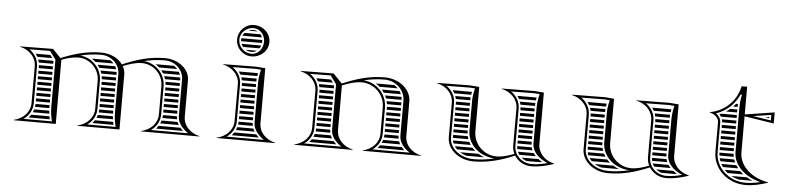

<svg xmlns="http://www.w3.org/2000/svg" viewBox="-41 -828 4271 1036"><g transform="rotate(5 2094.5 -310.0)"><path d="M888.4 -368H788.4C795.8 -363.3 802.6 -357.9 808.9 -352H906.9C901.6 -358.1 895.3 -363.5 888.4 -368ZM917 -338H821.8C825.9 -332.9 829.6 -327.6 832.9 -322H924.1C922.3 -327.6 919.9 -332.9 917 -338ZM927.3 -308H840.2C842.5 -302.8 844.5 -297.5 846.1 -292H928V-297C928 -300.7 927.7 -304.4 927.3 -308ZM928 -202V-218H852V-202ZM928 -188H852V-172H928ZM928 -158H852V-142H928ZM928 -128H852V-112H928ZM928 -278H849.6C850.6 -272.8 851.3 -267.4 851.6 -262H928ZM928 -248H852V-232H928ZM929.8 -82C928.7 -87.1 928.1 -92.5 928 -98H852C851.9 -92.6 851.4 -87.2 850.5 -82ZM933.9 -68H847.3C845.7 -62.5 843.6 -57.1 841.2 -52H941.9C938.7 -57.1 936 -62.5 933.9 -68ZM951.9 -38H833.5C829.7 -32.3 825.6 -26.9 821.1 -22H967.1C961.6 -27.2 956.5 -32.5 951.9 -38ZM476.1 -22H590.5C589.4 -27.4 588.4 -32.7 587.5 -38H488.5C484.7 -32.3 480.6 -26.9 476.1 -22ZM505.5 -82H583.1C583 -84.6 583 -87.3 583 -90V-98H507C506.9 -92.6 506.4 -87.2 505.5 -82ZM502.3 -68C500.7 -62.5 498.6 -57.1 496.2 -52H585.4C584.7 -57.3 584.2 -62.6 583.8 -68ZM507 -202H583V-218H507ZM507 -188V-172H583V-188ZM507 -158V-142H583V-158ZM507 -128V-112H583V-128ZM507 -248V-232H583V-248ZM443.4 -368C450.7 -363.3 457.6 -357.9 463.9 -352H561.9C556.6 -358.1 550.3 -363.5 543.4 -368ZM476.8 -338C480.9 -332.9 484.6 -327.6 487.9 -322H579.1C577.3 -327.6 574.9 -332.9 572 -338ZM495.2 -308C497.5 -302.8 499.5 -297.5 501.1 -292H583V-297C583 -300.7 582.7 -304.4 582.3 -308ZM504.6 -278C505.6 -272.8 506.3 -267.4 506.6 -262H583V-278ZM238.1 -82C238 -84.6 238 -87.3 238 -90V-98H162C161.9 -92.6 161.4 -87.2 160.5 -82ZM238.8 -68H157.3C155.6 -62.5 153.5 -57.1 151.1 -52H240.4C239.7 -57.3 239.2 -62.6 238.8 -68ZM242.5 -38H143.3C139.6 -32.3 135.4 -26.9 130.9 -22H245.5C244.4 -27.4 243.4 -32.7 242.5 -38ZM162 -202H238V-218H162ZM162 -188V-172H238V-188ZM162 -158V-142H238V-158ZM162 -128V-112H238V-128ZM162 -292H238V-308H161.7C161.9 -305.4 162 -302.7 162 -300ZM162 -278V-262H238V-278ZM162 -248V-232H238V-248ZM139.2 -368C143 -362.9 146.4 -357.5 149.3 -352H230.5C226.6 -357.3 222.7 -362.7 218.7 -368ZM155.5 -338C157.4 -332.8 158.8 -327.5 159.9 -322H238V-338ZM485 -252V-100C485 -51 447 -13 397 -2V0H625V-297C625 -313.2 620.6 -328.6 612.7 -342.5C645 -355.8 681.6 -367.5 715.1 -367.5C778.5 -367.5 830 -315.8 830 -252V-100C830 -51 792 -13 742 -2V0H1058V-2C1008 -13 970 -51 970 -100V-297C970 -356.6 910.4 -405 837 -405C753.9 -405 684 -383.7 607.1 -351.1C584.1 -383.3 541.2 -405 492 -405C413.3 -405 346.3 -385.9 274.1 -356.1L230 -402L52 -400V-398C102 -387 140 -349 140 -300V-100C140 -52.2 102.9 -13.2 52 -2V0H280V-347.4C309.1 -358.5 340.8 -367.5 370.1 -367.5C433.5 -367.5 485 -315.8 485 -252ZM248 -90C248 -62.3 251.7 -39 258 -12H104.4C133.5 -32.7 152 -63.9 152 -100V-300C152 -337.4 132 -368.7 103.7 -388.6L214.9 -389.9L248 -345.2ZM603 -12 449.5 -12C478.6 -32.7 497 -63.3 497 -100V-252C497 -319 445.3 -374 379.7 -379.2C415.7 -388 452.4 -393 492 -393C547.8 -393 593 -350 593 -297L593 -90C593 -62.3 596.7 -39 603 -12ZM724.7 -379.2C760.7 -388 797.5 -393 837 -393C892.8 -393 938 -350 938 -297V-100C938 -63.9 962.7 -35.3 995.5 -12H794.5C823.6 -32.7 842 -63.3 842 -100V-252C842 -319 790.3 -374 724.7 -379.2Z M1271.5 -592H1321.9C1315 -595.9 1307.1 -598 1299 -598C1289.1 -598 1279.7 -595.8 1271.5 -592ZM1252.2 -578C1247.8 -573.3 1244.2 -567.9 1241.6 -562H1347.1C1345 -567.9 1341.9 -573.3 1338.3 -578ZM1237.6 -548C1237.2 -545.4 1237 -542.7 1237 -540C1237 -537.3 1237.2 -534.6 1237.5 -532H1350.6C1350.9 -534.6 1351 -537.3 1351 -540C1351 -542.7 1350.8 -545.4 1350.5 -548ZM1347.5 -518H1241.2C1243.5 -512.2 1246.6 -506.8 1250.5 -502H1339.7C1342.9 -506.8 1345.6 -512.1 1347.5 -518ZM1326.1 -488H1266.6C1276 -482.3 1287.1 -479 1299 -479C1308.7 -479 1318.1 -482.3 1326.1 -488ZM1227 -540C1227 -577.5 1259.3 -608 1299 -608C1333.2 -608 1361 -577.5 1361 -540C1361 -500.8 1333.2 -469 1299 -469C1259.3 -469 1227 -500.8 1227 -540ZM1215 -540C1215 -493 1253 -455 1300 -455C1349.7 -455 1390 -493.1 1390 -540C1390 -586.9 1349.7 -625 1300 -625C1253.1 -625 1215 -586.9 1215 -540ZM1262 -202H1338V-218H1262ZM1262 -188V-172H1338V-188ZM1262 -158V-142H1338V-158ZM1262 -128V-112H1338V-128ZM1262 -292H1338V-308H1261.7C1261.9 -305.4 1262 -302.7 1262 -300ZM1262 -278V-262H1338V-278ZM1262 -248V-232H1338V-248ZM1239.2 -368C1243 -362.9 1246.4 -357.6 1249.3 -352H1340.5C1341.3 -357.4 1342.2 -362.7 1343.2 -368ZM1255.5 -338C1257.4 -332.8 1258.8 -327.5 1259.9 -322H1338C1338.2 -327.5 1338.5 -332.8 1338.9 -338ZM1340 -82C1338.8 -87.2 1338.2 -92.5 1338 -98H1262C1261.9 -92.6 1261.4 -87.2 1260.5 -82ZM1344.3 -68H1257.3C1255.7 -62.5 1253.6 -57.1 1251.2 -52H1352.5C1349.3 -57.1 1346.5 -62.4 1344.3 -68ZM1362.5 -38H1243.5C1239.7 -32.3 1235.6 -26.9 1231.1 -22H1377.5C1372.2 -27 1367.2 -32.4 1362.5 -38ZM1240 -100C1240 -51 1202 -13 1152 -2V0H1468V-2C1418 -13 1380 -51 1380 -100V-398L1330 -402L1152 -400V-398C1202 -387 1240 -349 1240 -300ZM1252 -100V-300C1252 -337.4 1232 -368.7 1203.7 -388.6L1329.6 -390L1358 -387.9C1352.1 -364.4 1348.3 -344.1 1348 -320V-100C1348 -63 1377.6 -31.8 1405.5 -12H1204.5C1233.6 -32.7 1252 -63.3 1252 -100Z M2081.2 -368H1981.3C1989 -363.3 1996.2 -357.9 2002.9 -352H2101.3C2095.4 -358.1 2088.6 -363.5 2081.2 -368ZM2112.5 -338H2016.6C2021 -332.9 2024.9 -327.6 2028.6 -322H2121.1C2118.7 -327.6 2115.9 -333 2112.5 -338ZM2125.6 -308H2036.6C2039.1 -302.8 2041.4 -297.5 2043.4 -292H2127.9C2127.6 -297.5 2126.8 -302.8 2125.6 -308ZM2128 -202V-218H2052V-202ZM2128 -188H2052V-172H2128ZM2128 -158H2052V-142H2128ZM2128 -128H2052V-112H2128ZM2128 -278H2047.6C2048.9 -272.8 2049.9 -267.4 2050.7 -262H2128ZM2128 -248H2051.9C2052 -246 2052 -244 2052 -242V-232H2128ZM2129.7 -82C2128.7 -87.2 2128.1 -92.5 2128 -98H2052C2051.9 -92.6 2051.4 -87.2 2050.5 -82ZM2133.7 -68H2047.3C2045.7 -62.5 2043.6 -57.1 2041.2 -52H2141.3C2138.3 -57.1 2135.7 -62.5 2133.7 -68ZM2151.1 -38H2033.5C2029.7 -32.3 2025.6 -26.9 2021.1 -22H2166.2C2160.7 -27.1 2155.6 -32.4 2151.1 -38ZM1758 -202V-218H1682V-202ZM1758 -188H1682V-172H1758ZM1758 -158H1682V-142H1758ZM1758 -128H1682V-112H1758ZM1758 -338H1675.5C1677.4 -332.8 1678.8 -327.5 1679.9 -322H1758ZM1758 -308H1681.7C1681.9 -305.4 1682 -302.7 1682 -300V-292H1758ZM1758 -278H1682V-262H1758ZM1758 -248H1682V-232H1758ZM1759.8 -82C1758.7 -87.1 1758.1 -92.5 1758 -98H1682C1681.9 -92.6 1681.4 -87.2 1680.5 -82ZM1763.9 -68H1677.3C1675.7 -62.5 1673.6 -57.1 1671.2 -52H1771.9C1768.7 -57.1 1766 -62.5 1763.9 -68ZM1781.9 -38H1663.5C1659.7 -32.3 1655.6 -26.9 1651 -22H1797.1C1791.6 -27.2 1786.5 -32.5 1781.9 -38ZM1659.2 -368C1663 -362.9 1666.4 -357.5 1669.3 -352H1750.5C1746.6 -357.3 1742.7 -362.7 1738.7 -368ZM1660 -100C1660 -51 1622 -13 1572 -2V0H1888V-2C1838 -13 1800 -51 1800 -100V-341.4C1833 -355.1 1870.7 -367.5 1905.1 -367.5C1974 -367.5 2030 -311.3 2030 -242V-100C2030 -51 1992 -13 1942 -2V0H2258V-2C2208 -13 2170 -51 2170 -100V-287C2170 -352.1 2105.9 -405 2027 -405C1944.4 -405 1874.8 -384 1798.4 -351.6L1750 -402L1572 -400V-398C1622 -387 1660 -349 1660 -300ZM1768 -345.2V-100C1768 -63.9 1792.7 -35.3 1825.5 -12H1624.5C1653.6 -32.7 1672 -63.3 1672 -100V-300C1672 -337.4 1652 -368.7 1623.7 -388.6L1734.9 -389.9ZM1914.8 -379.2C1950.8 -388 1987.6 -393 2027 -393C2088.3 -393 2138 -345.5 2138 -287V-100C2138 -63.4 2162 -34.1 2195.5 -12H1994.5C2023.6 -32.7 2042 -63.3 2042 -100V-242C2042 -314.5 1985.9 -374 1914.8 -379.2Z M2503.3 -22H2598.7C2587.2 -26.3 2576.4 -31.7 2566.4 -38H2466.7C2477.4 -31.1 2489.7 -25.6 2503.3 -22ZM2427.7 -82H2520.5C2517 -87.1 2513.9 -92.5 2511.2 -98H2422.6C2423.7 -92.6 2425.4 -87.2 2427.7 -82ZM2435.5 -68C2439.3 -62.3 2443.8 -57 2448.9 -52H2547.4C2541.6 -57 2536.2 -62.3 2531.3 -68ZM2421 -112H2505.1C2503.2 -117.2 2501.6 -122.5 2500.4 -128H2421V-113C2421 -112.7 2421 -112.3 2421 -112ZM2421 -202H2497V-218H2421ZM2421 -188V-172H2497V-188ZM2421 -158V-142H2497.9C2497.3 -147.2 2497 -152.6 2497 -158ZM2421 -292H2497V-308H2420.7C2420.9 -305.4 2421 -302.7 2421 -300ZM2421 -278V-262H2497V-278ZM2421 -248V-232H2497V-248ZM2398 -368C2401.8 -362.9 2405.2 -357.6 2408.1 -352H2499.4C2500.2 -357.4 2501.1 -362.7 2502.2 -368ZM2414.3 -338C2416.2 -332.8 2417.7 -327.5 2418.8 -322H2497C2497.1 -327.5 2497.3 -332.8 2497.8 -338ZM2828.8 -22H2901.4C2905.1 -22.6 2908.7 -23.3 2912.2 -24C2904.8 -28.3 2897.8 -32.9 2891.4 -38H2799.5C2808 -30.8 2818 -25.4 2828.8 -22ZM2772.9 -82H2855.3C2852.9 -87.1 2851.1 -92.5 2849.7 -98H2771C2771.1 -92.5 2771.8 -87.1 2772.9 -82ZM2777.3 -68C2779.7 -62.3 2782.8 -56.9 2786.4 -52H2875.9C2871.1 -57 2866.8 -62.4 2863.1 -68ZM2771 -202H2847V-218H2771ZM2771 -188V-172H2847V-188ZM2771 -158V-142H2847V-158ZM2771 -128V-112H2847.3C2847.1 -114.6 2847 -117.3 2847 -120V-128ZM2771 -292H2847V-308H2770.7C2770.9 -305.4 2771 -302.7 2771 -300ZM2771 -278V-262H2847V-278ZM2771 -248V-232H2847V-248ZM2748 -368C2751.8 -362.9 2755.2 -357.6 2758.1 -352H2849.8C2850.5 -357.4 2851.4 -362.7 2852.4 -368ZM2764.3 -338C2766.2 -332.8 2767.7 -327.5 2768.8 -322H2847.2C2847.4 -327.4 2847.8 -332.7 2848.2 -338ZM2539 -398 2489 -402 2311 -400V-398C2361.9 -386.8 2399 -347.8 2399 -300V-113C2399 -47.9 2463.1 5 2542 5C2622.4 5 2690.5 -14.9 2764.5 -45.8C2783.1 -16 2816.7 4 2855 4C2898.6 4 2935.1 -5.7 2977 -19V-21C2926 -32.2 2889 -71.8 2889 -120V-398L2839 -402L2661 -400V-398C2711.9 -386.8 2749 -347.8 2749 -300V-100C2749 -83.8 2752.8 -68.5 2759.5 -54.8C2728.9 -42.6 2695.1 -32.5 2663.9 -32.5C2595 -32.5 2539 -88.7 2539 -158ZM2855 -8C2805.5 -8 2761 -45.5 2761 -100V-300C2761 -336.8 2741 -368.7 2712.6 -388.6L2838.6 -390L2867 -387.9C2860.3 -361.1 2857 -337.7 2857 -310V-120C2857 -75.4 2893.4 -40.3 2941.5 -20.9C2911.7 -12.7 2885.8 -8 2855 -8ZM2654.2 -20.8C2618.2 -12 2581.5 -7 2542 -7C2467.7 -7 2411 -56.4 2411 -113V-300C2411 -336.8 2391 -368.7 2362.6 -388.6L2488.6 -390L2517 -387.9C2511.1 -364.4 2507 -344.1 2507 -320V-158C2507 -84.5 2572 -24.8 2654.2 -20.8Z M3233.3 -22H3328.7C3317.2 -26.3 3306.4 -31.7 3296.4 -38H3196.7C3207.4 -31.1 3219.7 -25.6 3233.3 -22ZM3157.7 -82H3250.5C3247 -87.1 3243.9 -92.5 3241.2 -98H3152.6C3153.7 -92.6 3155.4 -87.2 3157.7 -82ZM3165.5 -68C3169.3 -62.3 3173.8 -57 3178.9 -52H3277.4C3271.6 -57 3266.2 -62.3 3261.3 -68ZM3151 -112H3235.1C3233.2 -117.2 3231.6 -122.5 3230.4 -128H3151V-113C3151 -112.7 3151 -112.3 3151 -112ZM3151 -202H3227V-218H3151ZM3151 -188V-172H3227V-188ZM3151 -158V-142H3227.9C3227.3 -147.2 3227 -152.6 3227 -158ZM3151 -292H3227V-308H3150.7C3150.9 -305.4 3151 -302.7 3151 -300ZM3151 -278V-262H3227V-278ZM3151 -248V-232H3227V-248ZM3128 -368C3131.8 -362.9 3135.2 -357.6 3138.1 -352H3229.4C3230.2 -357.4 3231.1 -362.7 3232.2 -368ZM3144.3 -338C3146.2 -332.8 3147.7 -327.5 3148.8 -322H3227C3227.1 -327.5 3227.3 -332.8 3227.8 -338ZM3558.8 -22H3631.4C3635.1 -22.6 3638.7 -23.3 3642.2 -24C3634.8 -28.3 3627.8 -32.9 3621.4 -38H3529.5C3538 -30.8 3548 -25.4 3558.8 -22ZM3502.9 -82H3585.3C3582.9 -87.1 3581.1 -92.5 3579.7 -98H3501C3501.1 -92.5 3501.8 -87.1 3502.9 -82ZM3507.3 -68C3509.7 -62.3 3512.8 -56.9 3516.4 -52H3605.9C3601.1 -57 3596.8 -62.4 3593.1 -68ZM3501 -202H3577V-218H3501ZM3501 -188V-172H3577V-188ZM3501 -158V-142H3577V-158ZM3501 -128V-112H3577.3C3577.1 -114.6 3577 -117.3 3577 -120V-128ZM3501 -292H3577V-308H3500.7C3500.9 -305.4 3501 -302.7 3501 -300ZM3501 -278V-262H3577V-278ZM3501 -248V-232H3577V-248ZM3478 -368C3481.8 -362.9 3485.2 -357.6 3488.1 -352H3579.8C3580.5 -357.4 3581.4 -362.7 3582.4 -368ZM3494.3 -338C3496.2 -332.8 3497.7 -327.5 3498.8 -322H3577.2C3577.4 -327.4 3577.8 -332.7 3578.2 -338ZM3269 -398 3219 -402 3041 -400V-398C3091.9 -386.8 3129 -347.8 3129 -300V-113C3129 -47.9 3193.1 5 3272 5C3352.4 5 3420.5 -14.9 3494.5 -45.8C3513.1 -16 3546.7 4 3585 4C3628.6 4 3665.1 -5.7 3707 -19V-21C3656 -32.2 3619 -71.8 3619 -120V-398L3569 -402L3391 -400V-398C3441.9 -386.8 3479 -347.8 3479 -300V-100C3479 -83.8 3482.8 -68.5 3489.5 -54.8C3458.9 -42.6 3425.1 -32.5 3393.9 -32.5C3325 -32.5 3269 -88.7 3269 -158ZM3585 -8C3535.5 -8 3491 -45.5 3491 -100V-300C3491 -336.8 3471 -368.7 3442.6 -388.6L3568.6 -390L3597 -387.9C3590.3 -361.1 3587 -337.7 3587 -310V-120C3587 -75.4 3623.4 -40.3 3671.5 -20.9C3641.7 -12.7 3615.8 -8 3585 -8ZM3384.2 -20.8C3348.2 -12 3311.5 -7 3272 -7C3197.7 -7 3141 -56.4 3141 -113V-300C3141 -336.8 3121 -368.7 3092.6 -388.6L3218.6 -390L3247 -387.9C3241.1 -364.4 3237 -344.1 3237 -320V-158C3237 -84.5 3302 -24.8 3384.2 -20.8Z M4090.4 -370 4112 -366.7V-373.3ZM4052.3 -22C4041.1 -26.6 4030.4 -32 4020.4 -38H3936C3949 -30.8 3963.2 -25.4 3978.4 -22ZM3969 -82C3964.8 -87.1 3961.1 -92.5 3957.7 -98H3876.4C3879.3 -92.5 3882.6 -87.1 3886.3 -82ZM3981.6 -68H3897.6C3902.9 -62.3 3908.7 -56.9 3914.9 -52H3999.8C3993.3 -57 3987.2 -62.4 3981.6 -68ZM3937.5 -158H3861C3861.1 -152.6 3861.5 -147.3 3862.2 -142H3939.9C3938.8 -147.2 3938 -152.6 3937.5 -158ZM3943.7 -128H3864.9C3866.3 -122.5 3868 -117.2 3870 -112H3950.1C3947.6 -117.2 3945.5 -122.5 3943.7 -128ZM3861 -202H3937V-218H3861ZM3861 -188V-172H3937V-188ZM3861 -308V-292H3937V-308ZM3861 -278V-262H3937V-278ZM3861 -248V-232H3937V-248ZM3851.9 -352H3937V-368H3852C3849 -366.6 3846 -365.2 3842.9 -363.9C3846.3 -360.1 3849.3 -356.2 3851.9 -352ZM3858.3 -338C3859.9 -333 3860.8 -327.7 3861 -322H3937V-338ZM3927.4 -428C3922.9 -422.4 3918.2 -417.1 3913.3 -412H3937.2C3937.3 -417.4 3937.5 -422.8 3937.7 -428ZM3898.3 -398C3891.5 -392.2 3884.4 -386.9 3876.9 -382H3937V-398ZM3839 -160C3839 -69 3918 4 4015 4C4058.6 4 4095.1 -5.7 4137 -19V-21C4047.9 -35.2 3979 -95.1 3979 -170V-365L4139 -340V-400L3979 -375V-525H3949C3932 -444 3870 -385 3790 -371V-369C3816 -363 3839 -345 3839 -320ZM3947 -170C3947 -96.9 4010.6 -38.7 4094.5 -19C4067.1 -12 4043.2 -8 4015 -8C3923.9 -8 3851 -76.4 3851 -160V-320C3851 -340.9 3837.8 -357.7 3823.9 -367.2C3880.3 -386.5 3923.7 -426.9 3947 -479.7H3955C3948.4 -453.6 3947.4 -430.6 3947 -403.5ZM4024.7 -370 4122 -385V-355Z"/></g></svg>

Font: SortefaxS02
Style: Medium
Weight: 500
Designer: gluk
Foundry: gluk
Version: Version 0.261